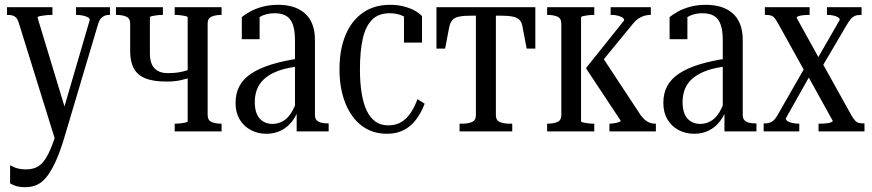

<svg xmlns="http://www.w3.org/2000/svg" viewBox="-20 -546 3623 798"><path d="M259 -67 239 -15 212 44 58 -451Q54 -465 47.5 -472Q41 -479 32.5 -481.5Q24 -484 13 -484H9V-516H198V-484H196Q183 -484 169 -482.5Q155 -481 145.5 -479Q136 -477 136 -473ZM247 27Q230 84 212 123.5Q194 163 175.5 187Q157 211 135 221.5Q113 232 85 232Q60 232 44.5 226.5Q29 221 22 216V141Q27 143 35.5 147.5Q44 152 57.5 155Q71 158 88 158Q109 158 126.5 151.5Q144 145 159 127.5Q174 110 188.5 77Q203 44 219 -9L234 -56L353 -463Q353 -470 344.5 -474.5Q336 -479 323.5 -481.5Q311 -484 298 -484H296V-516H437V-484H433Q423 -484 414.5 -480.5Q406 -477 399.5 -469.5Q393 -462 388 -447Z M760 -42V-474Q760 -477 752 -479Q744 -481 732 -482.5Q720 -484 707 -484H706V-516H901V-484H900Q876 -484 859.5 -477Q843 -470 843 -448V-69Q843 -46 859.5 -39Q876 -32 900 -32H901V0H706V-32H707Q720 -32 732 -33.5Q744 -35 752 -37Q760 -39 760 -42ZM521 -333V-448Q521 -470 504.5 -477Q488 -484 464 -484H462V-516H657V-484H656Q644 -484 631.5 -482.5Q619 -481 611 -479Q603 -477 603 -474V-323Q603 -297 611 -279Q619 -261 635.5 -251.5Q652 -242 678 -242Q706 -242 729.5 -246.5Q753 -251 782 -262V-227Q752 -217 728 -212Q704 -207 672 -207Q617 -207 584 -220.5Q551 -234 536 -262Q521 -290 521 -333Z M1223 -303 1222 -270Q1183 -266 1153 -257Q1123 -248 1101.5 -235Q1080 -222 1066 -205Q1052 -188 1045.5 -167Q1039 -146 1039 -121Q1039 -91 1048 -71Q1057 -51 1074 -41Q1091 -31 1112 -31Q1137 -31 1157.5 -43.5Q1178 -56 1192.5 -80.5Q1207 -105 1217 -138L1223 -99Q1213 -66 1194 -41.5Q1175 -17 1148 -3.5Q1121 10 1087 10Q1051 10 1021.5 -6Q992 -22 975.5 -50.5Q959 -79 959 -118Q959 -158 975 -188Q991 -218 1024 -240Q1057 -262 1106.5 -277.5Q1156 -293 1223 -303ZM1213 0V-93L1206 -91V-378Q1206 -420 1197 -444.5Q1188 -469 1169.5 -480Q1151 -491 1122 -491Q1086 -491 1060.5 -476Q1035 -461 1018 -434Q1019 -451 1022.5 -461.5Q1026 -472 1031.5 -478Q1037 -484 1044.5 -486.5Q1052 -489 1059 -489V-383H985V-475Q997 -485 1018 -497Q1039 -509 1069 -517.5Q1099 -526 1137 -526Q1169 -526 1196.5 -518Q1224 -510 1245 -492.5Q1266 -475 1277.5 -447Q1289 -419 1289 -379V-68Q1289 -54 1296 -46.5Q1303 -39 1315.5 -36Q1328 -33 1344 -33H1346V0Z M1594 -25Q1626 -25 1648.5 -39Q1671 -53 1687.5 -78Q1704 -103 1715 -134L1745 -115Q1730 -76 1708.5 -48Q1687 -20 1657.5 -5Q1628 10 1588 10Q1528 10 1484 -23Q1440 -56 1415.5 -117Q1391 -178 1391 -258Q1391 -340 1416 -400Q1441 -460 1488 -493Q1535 -526 1601 -526Q1632 -526 1657.5 -519.5Q1683 -513 1702.5 -502.5Q1722 -492 1734 -479V-369H1659V-488Q1666 -488 1673.5 -484.5Q1681 -481 1686.5 -474.5Q1692 -468 1694.5 -460Q1697 -452 1695 -443Q1682 -466 1657 -478.5Q1632 -491 1599 -491Q1553 -491 1526 -463.5Q1499 -436 1487.5 -384Q1476 -332 1476 -258Q1476 -203 1483 -159.5Q1490 -116 1504 -86.5Q1518 -57 1540 -41Q1562 -25 1594 -25Z M2000 -481V-516H2205V-344H2169L2152 -433Q2149 -454 2138.5 -464Q2128 -474 2108.5 -477.5Q2089 -481 2055 -481ZM2000 -481H1945Q1911 -481 1891 -477.5Q1871 -474 1861 -463.5Q1851 -453 1847 -433L1830 -344H1794V-516H2000ZM2041 -68Q2041 -46 2057 -39Q2073 -32 2098 -32H2109V0H1890V-32H1901Q1926 -32 1942 -39Q1958 -46 1958 -68V-516H2041Z M2313 -68V-447Q2313 -470 2296.5 -477Q2280 -484 2256 -484H2254V-516H2450V-484H2448Q2436 -484 2423.5 -482.5Q2411 -481 2403 -479Q2395 -477 2395 -474V-42Q2395 -39 2403 -37Q2411 -35 2423.5 -33.5Q2436 -32 2448 -32H2450V0H2254V-32H2256Q2280 -32 2296.5 -39Q2313 -46 2313 -68ZM2706 0H2513V-32H2515Q2520 -32 2531 -33.5Q2542 -35 2551 -38Q2560 -41 2560 -44L2417 -260V-265L2574 -461Q2574 -469 2566.5 -473.5Q2559 -478 2547.5 -481Q2536 -484 2524 -484H2518V-516H2685V-484H2681Q2671 -484 2658.5 -480.5Q2646 -477 2634.5 -469.5Q2623 -462 2612 -449L2475 -282L2481 -313L2643 -67Q2652 -55 2661.5 -47Q2671 -39 2681.5 -35.5Q2692 -32 2702 -32H2706Z M3001 -303 3000 -270Q2961 -266 2931 -257Q2901 -248 2879.5 -235Q2858 -222 2844 -205Q2830 -188 2823.5 -167Q2817 -146 2817 -121Q2817 -91 2826 -71Q2835 -51 2852 -41Q2869 -31 2890 -31Q2915 -31 2935.5 -43.5Q2956 -56 2970.5 -80.5Q2985 -105 2995 -138L3001 -99Q2991 -66 2972 -41.5Q2953 -17 2926 -3.5Q2899 10 2865 10Q2829 10 2799.5 -6Q2770 -22 2753.5 -50.5Q2737 -79 2737 -118Q2737 -158 2753 -188Q2769 -218 2802 -240Q2835 -262 2884.5 -277.5Q2934 -293 3001 -303ZM2991 0V-93L2984 -91V-378Q2984 -420 2975 -444.5Q2966 -469 2947.5 -480Q2929 -491 2900 -491Q2864 -491 2838.5 -476Q2813 -461 2796 -434Q2797 -451 2800.5 -461.5Q2804 -472 2809.5 -478Q2815 -484 2822.5 -486.5Q2830 -489 2837 -489V-383H2763V-475Q2775 -485 2796 -497Q2817 -509 2847 -517.5Q2877 -526 2915 -526Q2947 -526 2974.5 -518Q3002 -510 3023 -492.5Q3044 -475 3055.5 -447Q3067 -419 3067 -379V-68Q3067 -54 3074 -46.5Q3081 -39 3093.5 -36Q3106 -33 3122 -33H3124V0Z M3573 0H3382V-32H3386Q3403 -32 3415.5 -33.5Q3428 -35 3435 -38Q3442 -41 3441 -44L3333 -239L3328 -243L3212 -452Q3204 -466 3197.5 -473Q3191 -480 3182.5 -482Q3174 -484 3163 -484H3159V-516H3345V-484H3343Q3328 -484 3316 -482.5Q3304 -481 3297.5 -478.5Q3291 -476 3291 -472L3390 -293L3395 -289L3518 -68Q3526 -54 3533 -46Q3540 -38 3548.5 -35.5Q3557 -33 3570 -33H3573ZM3154 0V-33H3158Q3177 -33 3190 -41.5Q3203 -50 3217 -77L3330 -274L3353 -244L3246 -54Q3246 -47 3254 -42Q3262 -37 3274.5 -34.5Q3287 -32 3300 -32H3302V0ZM3389 -255 3371 -291 3470 -463Q3470 -470 3462.5 -474.5Q3455 -479 3443.5 -481.5Q3432 -484 3419 -484H3417V-516H3561V-484H3557Q3543 -484 3533.5 -480Q3524 -476 3515.5 -466Q3507 -456 3496 -437Z"/></svg>

Font: Roboto Serif 120pt ExtraCondensed
Style: Regular
Weight: 400
Width: 2
Designer: Greg Gazdowicz
Foundry: Commercial Type
Version: Version 1.008